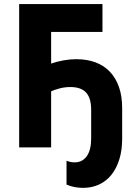

<svg xmlns="http://www.w3.org/2000/svg" viewBox="-20 -720 671 938"><path d="M305 65.2V181.8Q325.6 190.6 346 194.2Q366.4 197.8 385.8 197.8Q428.8 197.8 464.3 181.3Q499.8 164.8 524.6 133.6Q549.4 102.4 563.1 58.1Q576.8 13.8 576.8 -42V-192.2Q576.8 -250 561.5 -294.1Q546.2 -338.2 517.5 -368.8Q488.8 -399.4 447.2 -415.1Q405.6 -430.8 352.6 -430.8Q321.6 -430.8 290 -425.1Q258.4 -419.4 224.8 -408V-272.2Q249.2 -282.4 273.4 -288.6Q297.6 -294.8 323.6 -294.8Q349.2 -294.8 368.3 -288.3Q387.4 -281.8 400.1 -268.3Q412.8 -254.8 419.1 -233.4Q425.4 -212 425.4 -182.2V-44.6Q425.4 13.2 403.8 43.2Q382.2 73.2 345 73.2Q335 73.2 324.6 71.2Q314.2 69.2 305 65.2ZM73.6 0H229.8V-564H480.6V-700H73.6Z"/></svg>

Font: Fixel Variable
Style: Regular
Weight: 100
Width: 3
Designer: AlfaBravo + MacPaw
Foundry: Kyrylo Tkachov, Marchela Mozhyna, Serhii Makarenko, Maria Weinstein, Zakhar Kryvoshyya
Version: Version 1.211